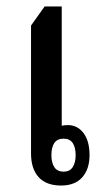

<svg xmlns="http://www.w3.org/2000/svg" viewBox="-20 -572 323 594"><path d="M169 2Q123 2 99.5 -24Q76 -50 76 -97V-493L118 -552H171V-183Q177 -185 192 -185Q221 -184 239 -159.5Q257 -135 257 -92Q257 -49 234.5 -23.5Q212 2 169 2ZM177 -41Q196 -41 205 -55Q214 -69 214 -92Q214 -116 205 -129.5Q196 -143 177 -143Q157 -143 148 -129.5Q139 -116 139 -92Q139 -69 148 -55Q157 -41 177 -41Z"/></svg>

Font: Noto Serif Thai ExtraCondensed Medium
Style: Regular
Weight: 500
Width: 2
Designer: Monotype Design Team
Foundry: Monotype Imaging Inc.
Version: Version 2.002; ttfautohint (v1.8.4.7-5d5b)